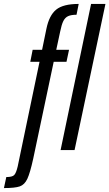

<svg xmlns="http://www.w3.org/2000/svg" viewBox="-98 -763 556 976"><path d="M-8 83 103 -449H56L68 -510H116L138 -617Q152 -685 187.5 -714Q223 -743 302 -743L291 -688Q264 -688 248.5 -681Q233 -674 224 -656Q215 -638 208 -603L188 -510H253L240 -449H175L71 43Q55 116 41 146Q27 176 2.5 184.5Q-22 193 -78 193L-66 137Q-36 137 -26 127Q-16 117 -8 83ZM210 0 365 -743H438L281 0Z"/></svg>

Font: Saira Ultra Condensed Medium
Style: Italic
Weight: 500
Width: 1
Italic angle: -12°
Designer: Hector Gatti with collaboration of the Omnibus-Type team
Foundry: Omnibus-Type
Version: Version 1.001; ttfautohint (v1.8)